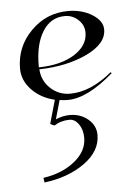

<svg xmlns="http://www.w3.org/2000/svg" viewBox="-43 -293 397 570"><g transform="rotate(-5 155.5 -8.5)"><path d="M81 -94Q83 -60 107.5 -37Q132 -14 166 -14Q227 -14 291 -67L294 -64Q216 4 157 4Q145 4 133 2L117 58Q139 49 159 49Q191 49 213.5 68Q236 87 236 115Q236 163 187.5 198Q139 233 67 242L65 228Q121 220 158.5 190Q196 160 196 120Q196 96 184.5 79.5Q173 63 157 63Q131 63 112 76Q104 74 99 70L119 0Q77 -10 50.5 -38Q24 -66 24 -101Q24 -166 70 -212.5Q116 -259 181 -259Q222 -259 252.5 -240Q283 -221 283 -195Q283 -153 223.5 -124.5Q164 -96 81 -94ZM80 -100Q146 -101 186.5 -126.5Q227 -152 227 -191Q227 -213 210 -229Q193 -245 170 -245Q128 -245 104 -207Q80 -169 80 -105Z"/></g></svg>

Font: Kleymissky
Style: Regular
Weight: 500
Italic angle: -8°
Designer: gluk
Foundry: gluk
Version: Version 0.283